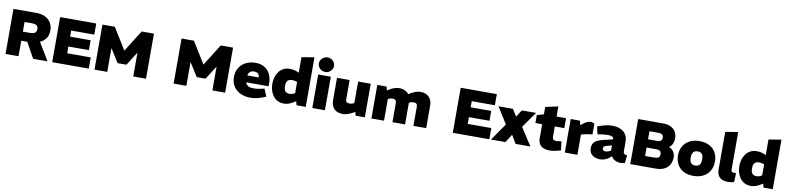

<svg xmlns="http://www.w3.org/2000/svg" viewBox="-2 -1865 12034 2937"><g transform="rotate(10 6014.5 -397.0)"><path d="M61 0V-700H418Q497 -700 554 -672Q611 -644 642.5 -593Q674 -542 674 -472Q674 -406 647.5 -361.5Q621 -317 576.5 -290.5Q532 -264 475.5 -252.5Q419 -241 360 -241H263V0ZM490 0 348 -256 538 -291 713 0ZM263 -382H377Q427 -382 451 -401Q475 -420 475 -459Q475 -497 451.5 -514.5Q428 -532 377 -532H263Z M786 0V-700H1347V-527H988V-432H1307V-279H988V-174H1354V0Z M1443 0V-700H1635L1841 -367H1843L2052 -700H2243V0H2045V-370L1911 -159H1774L1641 -370V0Z M2672 0V-700H2864L3070 -367H3072L3281 -700H3472V0H3274V-370L3140 -159H3003L2870 -370V0Z M3860 9Q3779 9 3711 -22.5Q3643 -54 3603 -114Q3563 -174 3563 -260Q3563 -326 3586.5 -377Q3610 -428 3650.5 -462Q3691 -496 3742.5 -513.5Q3794 -531 3851 -531Q3932 -531 3990 -497Q4048 -463 4079 -401.5Q4110 -340 4110 -256V-212H3762Q3770 -186 3787 -170Q3804 -154 3830 -147Q3856 -140 3890 -140Q3915 -140 3943.5 -143.5Q3972 -147 4003 -154L4055 -166L4103 -48L4050 -28Q4002 -9 3954 0Q3906 9 3860 9ZM3759 -319H3939Q3934 -358 3914.5 -377Q3895 -396 3854 -396Q3830 -396 3810.5 -388.5Q3791 -381 3778.5 -364Q3766 -347 3759 -319Z M4387 9Q4327 9 4284 -14.5Q4241 -38 4213 -77.5Q4185 -117 4172 -164.5Q4159 -212 4159 -261Q4159 -310 4172 -358Q4185 -406 4213 -445Q4241 -484 4284 -507.5Q4327 -531 4387 -531Q4414 -531 4448 -524.5Q4482 -518 4510 -504L4528 -495V-738L4724 -770V0H4581L4565 -60L4535 -41Q4499 -18 4461.5 -4.5Q4424 9 4387 9ZM4356 -261Q4356 -222 4366 -198Q4376 -174 4396.5 -163.5Q4417 -153 4446 -153Q4459 -153 4475 -156.5Q4491 -160 4506 -168L4528 -180V-353L4503 -360Q4491 -363 4477 -365.5Q4463 -368 4448 -368Q4420 -368 4399 -358Q4378 -348 4367 -325Q4356 -302 4356 -261Z M4826 0V-521H5022V0ZM4924 -577Q4892 -577 4865 -592.5Q4838 -608 4822 -634Q4806 -660 4806 -691Q4806 -722 4822 -747Q4838 -772 4865 -788Q4892 -804 4924 -804Q4957 -804 4983.5 -788Q5010 -772 5026 -747Q5042 -722 5042 -691Q5042 -660 5026 -634Q5010 -608 4983.5 -592.5Q4957 -577 4924 -577Z M5302 9Q5208 9 5163 -41.5Q5118 -92 5118 -173V-521H5314V-225Q5314 -193 5329.5 -180Q5345 -167 5378 -167Q5391 -167 5402 -169.5Q5413 -172 5423 -176L5446 -185V-521H5642V0H5499L5474 -96L5510 -69L5444 -34Q5407 -15 5372 -3Q5337 9 5302 9Z M5744 0V-521H5888L5903 -462L5941 -486Q5975 -506 6010.5 -518.5Q6046 -531 6083 -531Q6144 -531 6185 -507Q6226 -483 6246.5 -442Q6267 -401 6267 -348V0H6071V-297Q6071 -325 6057.5 -340Q6044 -355 6007 -355Q5995 -355 5983.5 -352.5Q5972 -350 5962 -346L5940 -337V0ZM6397 0V-297Q6397 -325 6384 -340Q6371 -355 6334 -355Q6322 -355 6310.5 -352.5Q6299 -350 6289 -346L6262 -335L6204 -447L6271 -486Q6306 -506 6342 -518.5Q6378 -531 6415 -531Q6475 -531 6515 -507Q6555 -483 6575 -442Q6595 -401 6595 -348V0Z M7008 0V-700H7569V-527H7210V-432H7529V-279H7210V-174H7576V0Z M7602 0 7786 -266 7626 -521H7851L7919 -411L7989 -521H8210L8036 -274L8214 0H7984L7907 -128L7825 0Z M8513 9Q8429 9 8380.5 -29Q8332 -67 8332 -153V-367H8227V-490L8332 -521V-635L8529 -678V-521H8676V-367H8528V-214Q8528 -183 8539.5 -167.5Q8551 -152 8594 -152Q8604 -152 8615.5 -153Q8627 -154 8639 -156L8668 -160L8685 -23L8663 -16Q8624 -5 8585.5 2Q8547 9 8513 9Z M8748 0V-521H8891L8909 -452L8949 -486Q8977 -508 9006 -519.5Q9035 -531 9061 -531Q9074 -531 9088.5 -526Q9103 -521 9117 -511V-345Q9089 -344 9063 -341Q9037 -338 9007 -330L8944 -315V0Z M9296 9Q9253 9 9214.5 -6Q9176 -21 9151.5 -53.5Q9127 -86 9127 -137Q9127 -204 9167.5 -238Q9208 -272 9297 -293L9440 -326V-328Q9442 -353 9421 -366Q9400 -379 9350 -379Q9319 -379 9286.5 -376Q9254 -373 9221 -367L9192 -361L9165 -479L9201 -492Q9249 -510 9298 -520.5Q9347 -531 9396 -531Q9504 -531 9569.5 -477Q9635 -423 9635 -321V-170Q9635 -148 9647.5 -138Q9660 -128 9694 -123L9681 -2Q9666 2 9650 5Q9634 8 9623 8Q9563 8 9525.5 -13.5Q9488 -35 9469 -70L9448 -51Q9414 -21 9373 -6Q9332 9 9296 9ZM9357 -125Q9371 -125 9388 -129.5Q9405 -134 9422 -143L9440 -152V-232L9354 -210Q9328 -203 9319 -191.5Q9310 -180 9310 -165Q9310 -145 9323 -135Q9336 -125 9357 -125Z M9765 0V-700H10151Q10225 -700 10274 -675Q10323 -650 10348 -606Q10373 -562 10373 -507Q10373 -467 10358 -428.5Q10343 -390 10306 -362V-360Q10349 -343 10375 -304Q10401 -265 10401 -218Q10401 -154 10374 -105Q10347 -56 10294 -28Q10241 0 10162 0ZM9967 -162H10108Q10151 -162 10173 -176Q10195 -190 10195 -227Q10195 -261 10177.5 -277Q10160 -293 10123 -293H9967ZM9967 -421H10115Q10148 -421 10166 -436.5Q10184 -452 10184 -484Q10184 -516 10165 -531Q10146 -546 10103 -546H9967Z M10746 10Q10656 10 10592.5 -23.5Q10529 -57 10495 -118Q10461 -179 10461 -261Q10461 -343 10497 -403.5Q10533 -464 10597.5 -497.5Q10662 -531 10749 -531Q10838 -531 10902 -497.5Q10966 -464 11000 -403Q11034 -342 11034 -260Q11034 -179 10998 -118Q10962 -57 10897 -23.5Q10832 10 10746 10ZM10748 -150Q10776 -150 10795.5 -161Q10815 -172 10825.5 -196Q10836 -220 10836 -260Q10836 -301 10826 -325Q10816 -349 10796.5 -360Q10777 -371 10748 -371Q10720 -371 10700 -360Q10680 -349 10669 -325Q10658 -301 10658 -260Q10658 -220 10668.5 -196Q10679 -172 10699 -161Q10719 -150 10748 -150Z M11290 9Q11194 9 11152 -33.5Q11110 -76 11110 -154V-738L11306 -770V-181Q11306 -163 11318.5 -153.5Q11331 -144 11356 -144Q11361 -144 11368 -144.5Q11375 -145 11383 -146L11377 -7Q11359 0 11335.5 4.5Q11312 9 11290 9Z M11641 9Q11581 9 11538 -14.5Q11495 -38 11467 -77.5Q11439 -117 11426 -164.5Q11413 -212 11413 -261Q11413 -310 11426 -358Q11439 -406 11467 -445Q11495 -484 11538 -507.5Q11581 -531 11641 -531Q11668 -531 11702 -524.5Q11736 -518 11764 -504L11782 -495V-738L11978 -770V0H11835L11819 -60L11789 -41Q11753 -18 11715.5 -4.5Q11678 9 11641 9ZM11610 -261Q11610 -222 11620 -198Q11630 -174 11650.5 -163.5Q11671 -153 11700 -153Q11713 -153 11729 -156.5Q11745 -160 11760 -168L11782 -180V-353L11757 -360Q11745 -363 11731 -365.5Q11717 -368 11702 -368Q11674 -368 11653 -358Q11632 -348 11621 -325Q11610 -302 11610 -261Z"/></g></svg>

Font: REM Medium ExtraBold
Style: Regular
Weight: 800
Version: Version 1.005;gftools[0.9.28]